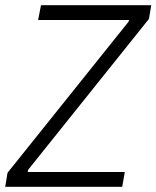

<svg xmlns="http://www.w3.org/2000/svg" viewBox="-23 -720 603 740"><path d="M-3 0H448L458 -57H84L85 -65L551 -647L560 -700H135L124 -643H474L473 -637L6 -54Z"/></svg>

Font: Fixel Text 20240404 Light
Style: Italic
Weight: 300
Width: 4
Italic angle: -10°
Designer: AlfaBravo + MacPaw
Foundry: Kyrylo Tkachov, Marchela Mozhyna, Serhii Makarenko, Maria Weinstein, Zakhar Kryvoshyya
Version: Version 1.211;Glyphs 3.2 (3225)